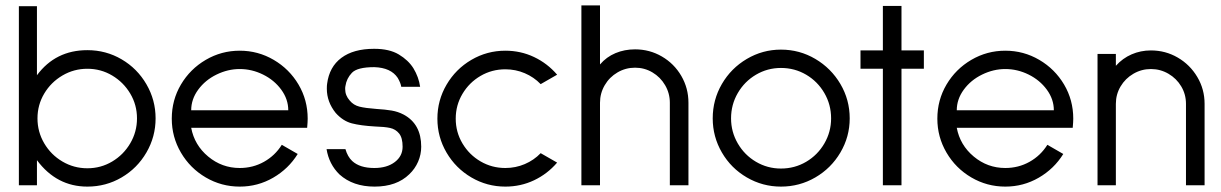

<svg xmlns="http://www.w3.org/2000/svg" viewBox="-20 -687 4527 712"><path d="M117 -664V-408Q186 -501 304 -501Q373 -501 431 -467Q489 -433 523 -374.5Q557 -316 557 -248Q557 -180 523 -121.5Q489 -63 431 -29Q373 5 304 5Q190 5 117 -93V0H50V-664ZM304 -63Q354 -63 396 -88Q438 -113 463 -155.5Q488 -198 488 -248Q488 -298 463 -340Q438 -382 396 -407Q354 -432 304 -432Q254 -432 211.5 -407Q169 -382 144 -340Q119 -298 119 -248Q119 -198 144 -155.5Q169 -113 211.5 -88Q254 -63 304 -63Z M689 -213Q701 -149 752 -106.5Q803 -64 869 -64Q918 -64 959 -87Q1000 -110 1025 -150L1084 -116Q1050 -61 993 -28Q936 5 869 5Q801 5 743 -29Q685 -63 651 -121Q617 -179 617 -247Q617 -316 651 -373.5Q685 -431 743 -465Q801 -499 869 -499Q937 -499 995 -465Q1053 -431 1087 -373.5Q1121 -316 1121 -247Q1121 -235 1119 -213ZM689 -278H1049Q1049 -319 1023 -354.5Q997 -390 955.5 -410.5Q914 -431 869 -431Q825 -431 783 -410.5Q741 -390 715 -354.5Q689 -319 689 -278Z M1286 -90Q1314 -64 1368 -64Q1415 -64 1444 -86Q1473 -108 1473 -143Q1473 -176 1460 -192Q1447 -208 1426.5 -212.5Q1406 -217 1370 -218Q1318 -221 1285 -229.5Q1252 -238 1225 -268Q1192 -309 1192 -358Q1192 -370 1193 -376Q1201 -439 1246 -472.5Q1291 -506 1367 -506H1368Q1424 -506 1459 -485Q1494 -464 1513 -434Q1533 -401 1538 -365H1468Q1466 -379 1455 -398Q1430 -436 1368 -438Q1305 -438 1285 -417Q1265 -396 1261 -368Q1260 -364 1260 -357Q1260 -333 1277 -314Q1291 -297 1313 -291.5Q1335 -286 1376 -283Q1409 -281 1432.5 -277Q1456 -273 1477 -262Q1542 -227 1542 -143Q1542 -114 1530.5 -87.5Q1519 -61 1498 -41Q1451 5 1369 5Q1289 5 1239 -40Q1200 -78 1191 -134H1261Q1269 -106 1286 -90Z M2046 -84Q2010 -42 1960.5 -18.5Q1911 5 1854 5Q1786 5 1728 -29Q1670 -63 1636 -121Q1602 -179 1602 -247Q1602 -315 1636 -373Q1670 -431 1728 -465Q1786 -499 1854 -499Q1911 -499 1960.5 -475.5Q2010 -452 2046 -410L1985 -375Q1960 -401 1926 -415.5Q1892 -430 1854 -430Q1804 -430 1762 -405.5Q1720 -381 1695 -339Q1670 -297 1670 -247Q1670 -197 1695 -155Q1720 -113 1762 -88.5Q1804 -64 1854 -64Q1892 -64 1926 -78.5Q1960 -93 1985 -119Z M2533 -306V0H2464V-306Q2464 -341 2446.5 -371Q2429 -401 2399.5 -418.5Q2370 -436 2335 -436Q2300 -436 2270 -418.5Q2240 -401 2222.5 -371Q2205 -341 2205 -306V0H2136V-667H2205V-448Q2229 -476 2262.5 -490Q2296 -504 2335 -504Q2389 -504 2434.5 -477.5Q2480 -451 2506.5 -405.5Q2533 -360 2533 -306Z M2623 -248Q2623 -317 2657 -375.5Q2691 -434 2749.5 -468.5Q2808 -503 2876 -503Q2945 -503 3003.5 -468.5Q3062 -434 3096.5 -375.5Q3131 -317 3131 -248Q3131 -180 3096.5 -121.5Q3062 -63 3003.5 -29Q2945 5 2876 5Q2808 5 2749.5 -29Q2691 -63 2657 -121.5Q2623 -180 2623 -248ZM3062 -248Q3062 -299 3037 -342Q3012 -385 2969.5 -410Q2927 -435 2876 -435Q2826 -435 2783.5 -410Q2741 -385 2716 -342Q2691 -299 2691 -248Q2691 -198 2716 -155Q2741 -112 2783.5 -87Q2826 -62 2876 -62Q2927 -62 2969.5 -87Q3012 -112 3037 -155Q3062 -198 3062 -248Z M3406 -432H3323V0H3254V-432H3171V-500H3254V-665H3323V-500H3406Z M3528 -213Q3540 -149 3591 -106.5Q3642 -64 3708 -64Q3757 -64 3798 -87Q3839 -110 3864 -150L3923 -116Q3889 -61 3832 -28Q3775 5 3708 5Q3640 5 3582 -29Q3524 -63 3490 -121Q3456 -179 3456 -247Q3456 -316 3490 -373.5Q3524 -431 3582 -465Q3640 -499 3708 -499Q3776 -499 3834 -465Q3892 -431 3926 -373.5Q3960 -316 3960 -247Q3960 -235 3958 -213ZM3528 -278H3888Q3888 -319 3862 -354.5Q3836 -390 3794.5 -410.5Q3753 -431 3708 -431Q3664 -431 3622 -410.5Q3580 -390 3554 -354.5Q3528 -319 3528 -278Z M4447 -302V0H4378V-302Q4378 -337 4360.5 -366.5Q4343 -396 4313 -413.5Q4283 -431 4248 -431Q4213 -431 4183 -413.5Q4153 -396 4135.5 -366.5Q4118 -337 4118 -302V0H4050V-487H4118V-443Q4143 -471 4176.5 -485.5Q4210 -500 4248 -500Q4302 -500 4347.5 -473.5Q4393 -447 4420 -401.5Q4447 -356 4447 -302Z"/></svg>

Font: Sulphur Point
Style: Regular
Weight: 400
Designer: Noponies / Dale Sattler
Foundry: Noponies
Version: Version 1.000; ttfautohint (v1.8)